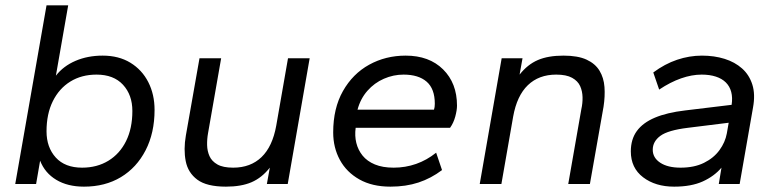

<svg xmlns="http://www.w3.org/2000/svg" viewBox="-20 -688 2907 718"><path d="M294 10Q233 10 190.5 -15.5Q148 -41 130 -87L115 0H37L154 -668H235L189 -405Q217 -441 262.5 -460.5Q308 -480 364 -480Q424 -480 467.5 -453.5Q511 -427 534.5 -381Q558 -335 558 -277Q558 -191 524.5 -126Q491 -61 432 -25.5Q373 10 294 10ZM287 -61Q343 -61 385.5 -87Q428 -113 451.5 -160.5Q475 -208 475 -273Q475 -333 440 -371Q405 -409 341 -409Q285 -409 243 -383Q201 -357 177.5 -309.5Q154 -262 154 -197Q154 -137 188.5 -99Q223 -61 287 -61Z M825 10Q753 10 718 -16Q683 -42 674.5 -85.5Q666 -129 675 -181L726 -470H807L758 -190Q754 -168 754.5 -145.5Q755 -123 763.5 -104Q772 -85 793 -73Q814 -61 852 -61Q917 -61 958 -100.5Q999 -140 1013 -218L1057 -470H1138L1056 0H978L989 -61Q959 -23 920.5 -6.5Q882 10 825 10Z M1440 10Q1372 10 1324 -17Q1276 -44 1251 -90Q1226 -136 1226 -193Q1226 -283 1262.5 -347.5Q1299 -412 1360.5 -446Q1422 -480 1497 -480Q1585 -480 1637 -428.5Q1689 -377 1689 -293Q1689 -276 1682.5 -252Q1676 -228 1663 -210H1310Q1306 -180 1312.5 -153.5Q1319 -127 1336 -106Q1353 -85 1382 -73Q1411 -61 1452 -61Q1496 -61 1536 -75Q1576 -89 1611 -117L1633 -52Q1592 -21 1545 -5.5Q1498 10 1440 10ZM1317 -278H1603Q1606 -287 1606 -300Q1606 -356 1575.5 -382.5Q1545 -409 1489 -409Q1451 -409 1415.5 -393.5Q1380 -378 1354 -348.5Q1328 -319 1317 -278Z M1774 0 1856 -470H1934L1923 -409Q1953 -447 1991.5 -463.5Q2030 -480 2087 -480Q2141 -480 2173.5 -465Q2206 -450 2222 -423.5Q2238 -397 2240.5 -362.5Q2243 -328 2237 -289L2186 0H2105L2154 -280Q2159 -302 2158.5 -324.5Q2158 -347 2149.5 -366Q2141 -385 2119.5 -397Q2098 -409 2060 -409Q1995 -409 1954 -369.5Q1913 -330 1899 -252L1855 0Z M2501 10Q2431 10 2385 -25Q2339 -60 2339 -122Q2339 -167 2361.5 -198Q2384 -229 2429 -248Q2474 -267 2542 -275L2716 -296Q2720 -323 2714.5 -344Q2709 -365 2694.5 -379.5Q2680 -394 2657 -401.5Q2634 -409 2604 -409Q2567 -409 2527 -395Q2487 -381 2445 -353L2423 -417Q2466 -449 2512 -464.5Q2558 -480 2605 -480Q2651 -480 2689.5 -468Q2728 -456 2755 -432Q2782 -408 2793.5 -371.5Q2805 -335 2796 -286L2746 0H2668L2678 -61Q2651 -29 2608 -9.5Q2565 10 2501 10ZM2525 -61Q2576 -61 2612.5 -79Q2649 -97 2670.5 -126.5Q2692 -156 2698 -189L2705 -229L2552 -210Q2478 -201 2449.5 -180Q2421 -159 2421 -128Q2421 -98 2449 -79.5Q2477 -61 2525 -61Z"/></svg>

Font: Gantari
Style: Italic
Weight: 400
Italic angle: -10°
Designer: Anugrah Pasau
Foundry: Lafontype
Version: Version 1.000; ttfautohint (v1.8.3)